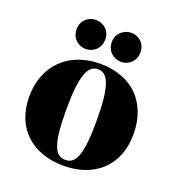

<svg xmlns="http://www.w3.org/2000/svg" viewBox="-131 -816 865 938"><g transform="rotate(20 301.0 -347.0)"><path d="M302 15C461 15 572 -80 572 -246C572 -412 468 -515 302 -515C143 -515 30 -412 30 -246C30 -80 143 15 302 15ZM301 -15C250 -15 222 -60 222 -246C222 -430 250 -486 301 -486C352 -486 380 -432 380 -246C380 -60 352 -15 301 -15ZM209 -558C248 -558 284 -587 284 -634C284 -681 248 -709 209 -709C171 -709 135 -681 135 -634C135 -587 171 -558 209 -558ZM394 -558C431 -558 467 -587 467 -634C467 -681 431 -709 394 -709C354 -709 318 -679 318 -634C318 -587 354 -558 394 -558Z"/></g></svg>

Font: Sprat Condesed
Style: Bold
Weight: 700
Width: 3
Designer: Ethan Nakache
Foundry: Collletttivo
Version: Version 2.000;Glyphs 3.2 (3217)